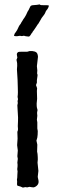

<svg xmlns="http://www.w3.org/2000/svg" viewBox="-20 -831 271 864"><path d="M148.9 -138.2Q148.9 -133.3 149.9 -124Q150.9 -114.7 148.9 -99.1L152.8 -62L149.9 -36.1Q149.9 -32.2 152.3 -23.4Q156.2 -8.8 149.4 0.5Q142.6 9.3 131.8 12.2Q125 12.2 112.8 9.8L102.1 12.2L95.7 11.2Q94.2 11.2 92.8 11.2L83 13.2Q70.8 7.3 64.5 6.3Q58.1 5.4 57.1 2Q56.2 -1 57.1 -14.2L56.2 -22.9Q58.1 -28.8 58.1 -43.9L59.1 -60.1Q59.1 -62 58.1 -65.9Q57.1 -69.8 58.1 -74.7Q59.1 -79.6 59.1 -89.8L58.1 -99.1L60.1 -116.2L58.1 -127.9L60.1 -153.8L57.1 -177.7L59.1 -207L58.1 -237.8Q61 -243.7 61 -250L60.1 -263.2L61 -286.1Q62 -298.8 60.1 -322.3Q58.1 -345.7 58.1 -356.9L60.1 -367.2L59.1 -376L61 -384.8L59.1 -395Q59.1 -397.9 60.1 -404.8Q61 -411.1 60.1 -436.5Q59.1 -461.9 59.1 -471.2L56.2 -519Q58.1 -536.1 57.1 -546.9L54.2 -562L58.1 -571.8Q58.1 -574.7 56.6 -580.1Q55.2 -585.4 56.2 -589.8Q59.1 -596.7 65.4 -597.7Q71.8 -598.6 102.1 -598.1L112.8 -601.1H126Q137.2 -600.1 143.6 -595.2Q149.9 -590.3 150.9 -575.2L146 -533.2L147.9 -514.2L147 -500Q148.9 -498 148.9 -491.2L146 -470.2V-459L142.1 -448.2L147 -434.1L146 -421.9L147 -386.2L145 -365.2Q145 -351.1 146 -347.2L148.9 -335.9L147 -325.2V-319.8L147.9 -310.1L146 -292L147.9 -280.8V-252.9L149.9 -241.2Q149.9 -223.1 147.9 -211.9L144 -198.2L147.9 -180.2L147 -148.9ZM46.9 -682.1H47.9Q48.8 -683.1 52.7 -689Q56.6 -694.8 57.1 -695.8Q58.1 -696.8 62 -706.1Q65.9 -715.3 69.3 -719.2Q72.8 -723.1 73.2 -724.1Q73.2 -725.1 74.2 -726.6Q75.2 -728 76.7 -731Q78.1 -733.9 79.6 -735.4Q81.1 -736.8 82 -739.3Q83 -742.2 85.4 -745.1Q87.9 -748 89.4 -750.5Q90.8 -752.9 93.3 -756.8Q97.7 -763.7 101.1 -772Q104.5 -780.3 107.4 -783.7Q109.9 -787.1 110.4 -789.1Q110.8 -791 111.8 -792.5Q114.7 -796.9 116.7 -802.2Q118.7 -807.6 133.8 -808.1Q148.9 -809.1 154.3 -810.5Q159.7 -812 160.6 -809.6Q162.1 -807.1 180.7 -807.6Q199.2 -808.1 199.7 -805.7Q200.2 -803.7 197.3 -796.9Q194.3 -790 189.9 -785.6Q186 -781.2 184.1 -774.9Q182.1 -768.6 174.8 -759.8Q168 -751 167 -749.5Q166 -748 165.5 -746.6Q165 -745.1 163.6 -743.2Q162.1 -741.2 156.7 -731.4Q151.4 -721.7 148.9 -720.2Q147 -716.8 143.1 -710.9Q130.4 -691.4 126 -687L127.9 -688Q124 -683.1 122.6 -681.6Q121.1 -679.7 119.1 -675.8Q117.2 -671.9 115.7 -670.9Q114.3 -669.9 112.8 -668Q111.3 -666 108.4 -666.5Q106 -667 99.6 -667.5Q93.8 -668 90.8 -669.4Q87.9 -670.9 83 -669.4Q78.1 -668 75.7 -668.9Q73.2 -669.9 69.8 -669.9L56.2 -668Q46.4 -668 43.9 -669.4Q42 -670.9 44.4 -675.3Q46.9 -679.7 46.9 -682.1Z"/></svg>

Font: AntiqueNobleRegular
Style: Regular
Weight: 400
Version: Version 0.1